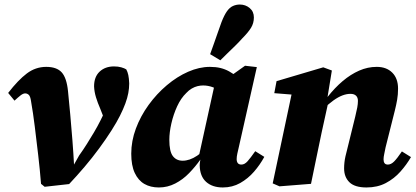

<svg xmlns="http://www.w3.org/2000/svg" viewBox="-20 -811 1836 847"><path d="M161 0Q156 -63 148.5 -127Q141 -191 133.5 -252Q126 -313 117 -364Q114 -386 107 -392.5Q100 -399 91 -399Q82 -399 70.5 -390Q59 -381 44 -367L16 -401Q60 -458 98.5 -487Q137 -516 184 -516Q230 -516 252 -492Q274 -468 280 -409Q285 -360 290 -304.5Q295 -249 299.5 -191.5Q304 -134 307 -77H302L329 -125Q347 -150 363 -175.5Q379 -201 394.5 -227Q410 -253 424 -281Q438 -309 451 -338Q457 -352 462 -365Q467 -378 470 -389L453 -253L422 -332Q411 -357 403.5 -381.5Q396 -406 395 -430Q395 -472 419.5 -495Q444 -518 483 -518Q501 -518 515 -514Q529 -510 537 -505Q543 -494 546 -480Q549 -466 550 -443Q550 -422 546 -400.5Q542 -379 533 -354.5Q524 -330 509 -300Q495 -272 471.5 -235Q448 -198 417.5 -156.5Q387 -115 353 -75Q319 -35 285 1L177 13Z M681 16Q644 16 617 0.5Q590 -15 574.5 -48Q559 -81 559 -133Q559 -189 579.5 -244Q600 -299 635.5 -348Q671 -397 716 -435Q761 -473 810 -494.5Q859 -516 906 -516Q932 -516 952.5 -511Q973 -506 991 -496Q1009 -486 1026 -472L965 -399Q941 -418 919.5 -426Q898 -434 876 -434Q864 -434 851.5 -431Q839 -428 826 -420.5Q813 -413 802 -401Q778 -378 761.5 -342Q745 -306 736 -266.5Q727 -227 727 -194Q727 -143 742.5 -122.5Q758 -102 786 -102Q801 -102 817 -107.5Q833 -113 849.5 -124Q866 -135 883 -151L886 -107H864Q842 -76 814.5 -47.5Q787 -19 753 -1.5Q719 16 681 16ZM963 16Q917 16 889.5 -8.5Q862 -33 861 -81Q861 -86 861.5 -90Q862 -94 862.5 -98.5Q863 -103 864 -107H854L929 -448L960 -449L1061 -521L1113 -515L1034 -164Q1030 -147 1027 -133.5Q1024 -120 1024 -109Q1024 -98 1029 -91.5Q1034 -85 1045 -85Q1059 -85 1072 -99.5Q1085 -114 1106 -144L1146 -119Q1127 -84 1100.5 -53.5Q1074 -23 1039.5 -3.5Q1005 16 963 16ZM907 -572Q916 -596 924 -619.5Q932 -643 940.5 -666.5Q949 -690 957 -713Q969 -744 981 -761Q993 -778 1007.5 -784.5Q1022 -791 1038 -791Q1063 -791 1081.5 -775.5Q1100 -760 1100 -734Q1100 -709 1087.5 -688.5Q1075 -668 1049 -642Q1034 -625 1017.5 -609Q1001 -593 984.5 -577Q968 -561 952 -545Z M1213 11 1183 -2 1272 -422 1327 -389 1190 -400 1200 -453 1406 -514 1444 -500 1422 -365 1428 -359 1399 -227Q1387 -171 1375.5 -114Q1364 -57 1352 0ZM1597 16Q1545 16 1521.5 -7Q1498 -30 1498 -68Q1498 -95 1504 -121.5Q1510 -148 1516 -170L1547 -296Q1553 -320 1556 -336.5Q1559 -353 1559 -366Q1559 -381 1550.5 -389Q1542 -397 1526 -397Q1509 -397 1490.5 -390Q1472 -383 1451 -368Q1430 -353 1405 -329L1402 -382H1424Q1457 -424 1492 -453.5Q1527 -483 1564.5 -499.5Q1602 -516 1642 -516Q1685 -516 1710.5 -490.5Q1736 -465 1736 -420Q1736 -394 1732 -371Q1728 -348 1722 -324L1681 -161Q1678 -145 1675 -131.5Q1672 -118 1672 -108Q1672 -97 1676.5 -91Q1681 -85 1691 -85Q1705 -85 1718.5 -98.5Q1732 -112 1753 -143L1793 -118Q1774 -85 1746.5 -54Q1719 -23 1682 -3.5Q1645 16 1597 16Z"/></svg>

Font: Source Serif 4 ExtraBold
Style: Italic
Weight: 800
Italic angle: -12°
Designer: Frank Grießhammer
Foundry: Adobe Systems Incorporated
Version: Version 4.004;hotconv 1.0.116;makeotfexe 2.5.65601